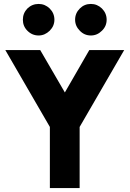

<svg xmlns="http://www.w3.org/2000/svg" viewBox="-20 -954 657 974"><path d="M7 -700 233 -310V0H384V-310L610 -700H433L309 -485L184 -700ZM176 -934Q143 -934 119 -911Q96 -887 96 -854Q96 -821 119 -798Q143 -774 176 -774Q207 -774 232 -798Q256 -822 256 -854Q256 -887 232 -911Q208 -934 176 -934ZM441 -934Q408 -934 385 -911Q361 -887 361 -854Q361 -822 385 -798Q408 -774 441 -774Q473 -774 497 -798Q521 -821 521 -854Q521 -887 497 -911Q473 -934 441 -934Z"/></svg>

Font: Unageo
Style: ExtraBold
Weight: 800
Designer: Richard Sepsi
Foundry: Richard Sepsi
Version: Version 2.000